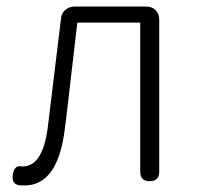

<svg xmlns="http://www.w3.org/2000/svg" viewBox="-20 -553 606 586"><path d="M55 13Q42 13 36 12Q13 6 20 -24Q25 -50 47 -45Q48 -45 49 -45Q113 -45 127 -174Q147 -335 166 -495Q167 -512 179 -522.5Q191 -533 208 -533H318H425Q444 -533 455 -522Q466 -511 466 -492V-29Q466 0 437 0Q408 0 408 -29V-484H216Q205 -386 182 -192Q179 -171 178 -161Q157 13 55 13Z"/></svg>

Font: GenSenRounded TW L
Style: Regular
Weight: 300
Version: Version 1.501;PS 1;hotconv 16.6.51;makeotf.lib2.5.65220